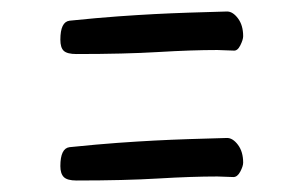

<svg xmlns="http://www.w3.org/2000/svg" viewBox="-20 -555 507 334"><path d="M113 -461Q97 -461 91 -466.5Q85 -472 85 -486Q85 -517 101 -519Q150 -524 185 -526.5Q220 -529 249 -530.5Q278 -532 308 -533Q338 -534 375 -535Q385 -535 394 -523Q403 -511 403 -492Q403 -486 398 -476Q393 -466 386 -467Q379 -467 372 -467.5Q365 -468 358 -468Q314 -468 255.5 -464.5Q197 -461 113 -461ZM113 -241Q97 -241 91 -247Q85 -253 85 -266Q85 -297 101 -299Q150 -304 185 -306.5Q220 -309 249 -310.5Q278 -312 308 -313Q338 -314 375 -315Q385 -315 394 -303Q403 -291 403 -272Q403 -266 398 -256.5Q393 -247 386 -247Q379 -247 372 -247.5Q365 -248 358 -248Q314 -248 255.5 -244.5Q197 -241 113 -241Z"/></svg>

Font: Fuzzy Bubbles
Style: Regular
Weight: 400
Designer: Robert E. Leuschke
Foundry: Robert E. Leuschke
Version: Version 1.010; ttfautohint (v1.8.3)